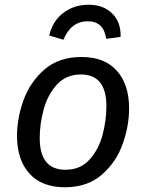

<svg xmlns="http://www.w3.org/2000/svg" viewBox="-20 -780 618 812"><path d="M52 -206Q52 -280 79.5 -356.5Q107 -433 168 -486Q229 -539 325 -539Q422 -539 474 -481Q526 -423 526 -321Q526 -248 499 -171.5Q472 -95 411 -41.5Q350 12 254 12Q157 12 104.5 -46Q52 -104 52 -206ZM430 -331Q430 -465 322 -465Q259 -465 220 -421.5Q181 -378 164.5 -316.5Q148 -255 148 -196Q148 -62 257 -62Q320 -62 359 -105.5Q398 -149 414 -210.5Q430 -272 430 -331ZM188 -630Q203 -692 248.5 -726Q294 -760 355 -760Q417 -760 454.5 -723Q492 -686 490 -624L429 -616Q419 -690 351 -690Q281 -690 248 -612Z"/></svg>

Font: Fira Sans
Style: Italic
Weight: 400
Italic angle: -8°
Designer: bBox Type GmbH & Carrois Corporate GbR & Edenspiekermann AG
Foundry: bBox Type GmbH & Carrois Corporate GbR & Edenspiekermann AG
Version: Version 4.301